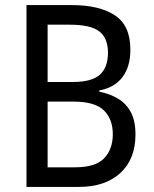

<svg xmlns="http://www.w3.org/2000/svg" viewBox="-20 -734 603 754"><path d="M84 0V-714H262Q370 -714 431 -674Q492 -634 492 -539Q492 -471 460 -430Q428 -389 370 -379V-374Q410 -366 442 -347.5Q474 -329 493 -295Q512 -261 512 -206Q512 -109 452.5 -54.5Q393 0 290 0ZM167 -412H266Q340 -412 372 -440.5Q404 -469 404 -527Q404 -585 369.5 -611Q335 -637 254 -637H167ZM167 -77H275Q355 -77 389 -112.5Q423 -148 423 -207Q423 -266 388 -300.5Q353 -335 268 -335H167Z"/></svg>

Font: Noto Sans Mono SemiCondensed
Style: Regular
Weight: 400
Width: 4
Designer: Monotype Design Team
Foundry: Monotype Imaging Inc.
Version: Version 2.014